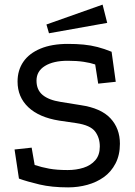

<svg xmlns="http://www.w3.org/2000/svg" viewBox="-20 -795 583 831"><path d="M275 16Q204 16 151 3.5Q98 -9 62 -22L43 -148L117 -156L130 -81Q160 -71 193 -65Q226 -59 273 -59Q310 -59 341.5 -69Q373 -79 392.5 -101.5Q412 -124 412 -161Q412 -199 391.5 -226Q371 -253 311 -262L236 -273Q149 -287 102.5 -331Q56 -375 56 -442Q56 -491 81 -527.5Q106 -564 155 -584.5Q204 -605 274 -605Q311 -605 342 -602Q373 -599 402 -591.5Q431 -584 463 -571L481 -441L405 -433L392 -516Q372 -523 342 -527.5Q312 -532 273 -532Q211 -532 174.5 -509.5Q138 -487 138 -446Q138 -406 164.5 -384Q191 -362 242 -354L329 -340Q417 -327 458 -283Q499 -239 499 -173Q499 -124 480 -87.5Q461 -51 429.5 -28.5Q398 -6 358 5Q318 16 275 16ZM424 -775 444 -696 192 -651 181 -689Z"/></svg>

Font: Podkova Medium
Style: Regular
Weight: 500
Designer: Ilya Yudin
Foundry: Cyreal (www.cyreal.org)
Version: Version 2.103